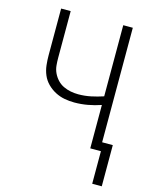

<svg xmlns="http://www.w3.org/2000/svg" viewBox="-125 -751 799 1009"><g transform="rotate(15 275.0 -246.5)"><path d="M476 177V0H418V-236Q383 -224 347 -217.5Q311 -211 274 -211Q247 -211 220.5 -216Q194 -221 170 -233.5Q146 -246 126.5 -265.5Q107 -285 96.5 -310Q86 -335 83 -362Q80 -389 80 -416V-670H132V-416Q132 -395 134 -374Q136 -353 145 -334Q154 -315 168.5 -299.5Q183 -284 202 -275Q221 -266 241.5 -262Q262 -258 283 -258Q318 -258 351.5 -265Q385 -272 418 -283V-670H470V-47H528V177Z"/></g></svg>

Font: Lode Dark
Style: Regular
Weight: 400
Monospace: yes
Designer: Belleve Invis
Foundry: Belleve Invis
Version: Version 29.2.0; ttfautohint (v1.8.3)